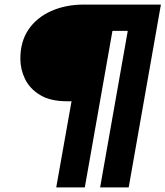

<svg xmlns="http://www.w3.org/2000/svg" viewBox="-20 -720 724 840"><path d="M226 100 293 -277H273Q200 -277 155 -304.5Q110 -332 89.5 -374.5Q69 -417 69 -463Q69 -538 104.5 -590.5Q140 -643 203.5 -671.5Q267 -700 348 -700H684L543 100H418L539 -585H472L351 100Z"/></svg>

Font: DM Sans 28pt Black
Style: Italic
Weight: 900
Italic angle: -10°
Version: Version 4.004;gftools[0.9.30]